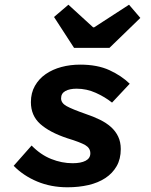

<svg xmlns="http://www.w3.org/2000/svg" viewBox="-20 -782 640 814"><path d="M266 12Q196 12 137.5 -12.5Q79 -37 38 -79L114 -165Q152 -126 197 -108Q242 -90 288 -90Q323 -90 343 -100.5Q363 -111 363 -132Q363 -154 342 -166.5Q321 -179 265 -196Q190 -221 150.5 -256.5Q111 -292 111 -349Q111 -388 128 -418Q145 -448 174 -468Q203 -488 240.5 -498Q278 -508 320 -508Q393 -508 444 -484.5Q495 -461 530 -427L455 -347Q425 -371 386 -388.5Q347 -406 305 -406Q275 -406 257 -396Q239 -386 239 -365Q239 -345 262.5 -332Q286 -319 343 -299Q376 -288 403.5 -274.5Q431 -261 450.5 -243.5Q470 -226 481 -203Q492 -180 492 -150Q492 -108 474.5 -77.5Q457 -47 426.5 -27Q396 -7 355 2.5Q314 12 266 12ZM294 -579 209 -710 270 -762 375 -666H379L527 -762L575 -706L444 -579Z"/></svg>

Font: Source Code Pro
Style: Bold Italic
Weight: 700
Italic angle: -11°
Monospace: yes
Designer: Paul D. Hunt, Teo Tuominen
Foundry: Adobe Systems Incorporated
Version: Version 1.050;PS 1.000;hotconv 16.6.51;makeotf.lib2.5.65220